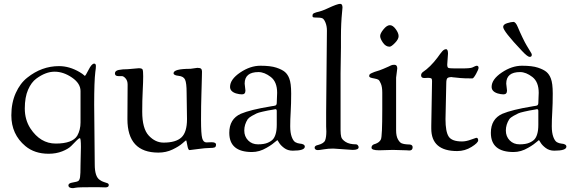

<svg xmlns="http://www.w3.org/2000/svg" viewBox="-20 -776 2987 999"><path d="M399 81C399 114.3 398.2 136 396.5 146C394.8 156 391.8 162.5 387.5 165.5C383.2 168.5 373.5 171.2 358.5 173.5C343.5 175.8 336 180.7 336 188C336 198 344 203 360 203C362 203 367.2 202.2 375.5 200.5C383.8 198.8 411.3 198 458 198H492L528 199C540 199 546 195 546 187C546 182.3 543.5 179 538.5 177C533.5 175 527.5 173 520.5 171C513.5 169 506.3 165.3 499 160C481.7 148.7 473 122 473 80L470 -232C470 -312.7 472 -369.3 476 -402C478 -414 479 -424.2 479 -432.5C479 -440.8 476 -445 470 -445C461.3 -445 451.7 -434.3 441 -413C430.3 -391.7 423.7 -381 421 -381L418 -384L408 -392L394 -401C358.7 -421.7 323 -432 287 -432C227 -432 172 -412 122 -372C97.3 -352.7 77.3 -326 62 -292C46.7 -258 39 -219.3 39 -176C39 -110 63.3 -56.7 112 -16C144 10.7 184.3 24 233 24C259 24 282.5 19.8 303.5 11.5C324.5 3.2 340.2 -6.2 350.5 -16.5L378 -44.5C386 -52.8 391.8 -57 395.5 -57C399.2 -57 401 -41.7 401 -11ZM126 -309C137.3 -335 151.7 -354.3 169 -367C201.7 -391 233.3 -403 264 -403C294.7 -403 324.8 -392.8 354.5 -372.5C384.2 -352.2 399 -328.7 399 -302V-139C399 -113 393.3 -90 382 -70C365.3 -42.7 328 -29 270 -29C216.7 -29 172.7 -55.3 138 -108C118.7 -138 109 -172.5 109 -211.5C109 -250.5 114.7 -283 126 -309Z M643 -156C643 -40 696.7 18 804 18C830.7 18 855.2 12.7 877.5 2C899.8 -8.7 917 -19.3 929 -30C941 -40.7 947.5 -46 948.5 -46C949.5 -46 951.5 -37.5 954.5 -20.5C957.5 -3.5 961.3 5 966 5C968 5 982.5 3.2 1009.5 -0.5C1036.5 -4.2 1056.7 -6 1070 -6C1083.3 -6 1092.3 -7 1097 -9C1101.7 -11 1104 -16 1104 -24C1104 -32 1096 -36 1080 -36L1054 -35C1043.3 -35 1036 -42.3 1032 -57C1028 -71.7 1026 -103.7 1026 -153C1026 -202.3 1026.7 -247 1028 -287C1028.7 -307 1029.2 -325 1029.5 -341C1029.8 -357 1030.2 -369.8 1030.5 -379.5C1030.8 -389.2 1031 -397.2 1031 -403.5C1031 -409.8 1029.5 -414.7 1026.5 -418C1023.5 -421.3 1017 -423 1007 -423L971 -418C912.3 -418 883 -410.3 883 -395C883 -387.7 891.7 -383.2 909 -381.5C926.3 -379.8 937.7 -373.2 943 -361.5C948.3 -349.8 951 -327.3 951 -294L953 -156C953 -110.7 943.3 -79 924 -61C904.7 -43 873.7 -34 831 -34C802.3 -34 776.7 -46.2 754 -70.5C731.3 -94.8 720 -136.3 720 -195C720 -234.3 720.8 -270.2 722.5 -302.5C724.2 -334.8 725 -360.3 725 -379C725 -397.7 724 -409.3 722 -414C720 -418.7 713.3 -421 702 -421L645 -416C626.3 -416 610.5 -414.7 597.5 -412C584.5 -409.3 578 -403.3 578 -394C578 -384.7 584 -380 596 -380H614C620 -380 626.5 -376 633.5 -368C640.5 -360 644 -349.3 644 -336Z M1291 15C1317 15 1342.3 7.7 1367 -7C1377.7 -13 1387.2 -19 1395.5 -25C1403.8 -31 1410.3 -36.2 1415 -40.5C1419.7 -44.8 1422.3 -47 1423 -47C1423.7 -47 1426.7 -42.5 1432 -33.5C1437.3 -24.5 1446.2 -15.3 1458.5 -6C1470.8 3.3 1485.7 8 1503 8C1545 8 1566 1 1566 -13C1566 -22.3 1557 -27.7 1539 -29C1531.7 -29.7 1524.3 -32 1517 -36C1509.7 -40 1503.3 -49.2 1498 -63.5C1492.7 -77.8 1490 -96.3 1490 -119C1490 -141.7 1490.8 -166.8 1492.5 -194.5C1494.2 -222.2 1495 -253.8 1495 -289.5C1495 -325.2 1491.7 -351.3 1485 -368C1479.7 -382 1472.2 -393.2 1462.5 -401.5C1452.8 -409.8 1438 -417.3 1418 -424C1398 -430.7 1370.3 -434 1335 -434C1299.7 -434 1264.5 -422.2 1229.5 -398.5C1194.5 -374.8 1177 -350 1177 -324C1177 -308 1187.3 -296.7 1208 -290C1219.3 -286.7 1229.7 -285 1239 -285C1251 -285 1257 -291.7 1257 -305L1253 -341C1253 -381 1277 -401 1325 -401C1345.7 -401 1367 -392.5 1389 -375.5C1411 -358.5 1422 -331 1422 -293L1420 -241C1420 -233.7 1417.7 -229 1413 -227C1411 -226.3 1408.2 -225.7 1404.5 -225C1400.8 -224.3 1397.3 -223.8 1394 -223.5C1390.7 -223.2 1388 -222.7 1386 -222C1317.3 -210.7 1266.3 -198 1233 -184C1193 -166 1173 -133 1173 -85C1173 -18.3 1212.3 15 1291 15ZM1413 -208C1417.7 -208 1420 -205 1420 -199V-127C1420 -107 1418 -90.7 1414 -78C1410.7 -66.7 1406 -57.7 1400 -51C1394 -44.3 1384.8 -38.3 1372.5 -33C1360.2 -27.7 1343.5 -25 1322.5 -25C1301.5 -25 1284.3 -31.8 1271 -45.5C1257.7 -59.2 1251 -76.3 1251 -97C1251 -117.7 1257 -137.3 1269 -156C1273.7 -162 1281.2 -167.8 1291.5 -173.5C1301.8 -179.2 1309.8 -183.3 1315.5 -186C1321.2 -188.7 1331.3 -191.7 1346 -195C1360.7 -198.3 1370 -200.3 1374 -201L1403 -206Z M1677 -192V-118L1678 -92C1678 -72.7 1676 -57.5 1672 -46.5C1668 -35.5 1656 -27.3 1636 -22C1629.3 -20.7 1624.5 -18.8 1621.5 -16.5C1618.5 -14.2 1617 -11.2 1617 -7.5C1617 -3.8 1618.5 -0.8 1621.5 1.5C1624.5 3.8 1628.5 5 1633.5 5C1638.5 5 1648.8 3.7 1664.5 1C1680.2 -1.7 1696.7 -3 1714 -3L1815 4C1835.7 4 1846 -0.7 1846 -10C1846 -13.3 1844.7 -16.7 1842 -20C1839.3 -23.3 1836.3 -25 1833 -25C1809.7 -25 1791.5 -29.2 1778.5 -37.5C1765.5 -45.8 1757.8 -54.5 1755.5 -63.5C1753.2 -72.5 1752 -84 1752 -98V-396L1754 -529V-585C1754 -631.7 1756 -674.7 1760 -714C1761.3 -726.7 1762 -734.3 1762 -737C1762 -749.7 1758 -756 1750 -756C1740 -756 1718.7 -748.3 1686 -733C1665.3 -723 1645.3 -716 1626 -712C1621.3 -710.7 1617.3 -709.2 1614 -707.5C1610.7 -705.8 1608.5 -704 1607.5 -702C1606.5 -700 1606 -696.7 1606 -692C1606 -687.3 1609.7 -685 1617 -685C1637.7 -685 1651 -683.7 1657 -681C1663 -678.3 1668.5 -670.8 1673.5 -658.5C1678.5 -646.2 1681 -632.3 1681 -617Z M2024 4 2095 6 2110 7C2121.3 7 2127 1.3 2127 -10C2127 -18 2122.3 -22.7 2113 -24C2110.3 -24 2104.3 -24.3 2095 -25C2085.7 -25.7 2077.5 -27.3 2070.5 -30C2063.5 -32.7 2056.8 -39.7 2050.5 -51C2044.2 -62.3 2041 -78 2041 -98V-372L2047 -420C2047 -432.7 2042 -439 2032 -439C2025.3 -439 2019.7 -438 2015 -436C2013 -434.7 2008.8 -432.7 2002.5 -430L1975 -418C1963 -412.7 1947.7 -407.3 1929 -402C1923.7 -400 1918.5 -397.8 1913.5 -395.5C1908.5 -393.2 1905.2 -391 1903.5 -389C1901.8 -387 1901 -384.2 1901 -380.5C1901 -376.8 1903.2 -374.2 1907.5 -372.5C1911.8 -370.8 1918.8 -369.2 1928.5 -367.5C1938.2 -365.8 1945 -363.7 1949 -361C1953 -358.3 1957.3 -351.3 1962 -340C1966.7 -328.7 1969 -313.3 1969 -294V-206C1969 -113.3 1966.7 -61.7 1962 -51C1957.3 -40.3 1947.3 -32.3 1932 -27C1930 -26.3 1928.7 -26 1928 -26C1918 -22.7 1913 -16.5 1913 -7.5C1913 1.5 1926.3 6 1953 6ZM1972.5 -554C1982.2 -540 1993.7 -533 2007 -533C2013 -533 2022.3 -539.5 2035 -552.5C2047.7 -565.5 2054 -577.3 2054 -588C2054 -598.7 2049 -610.8 2039 -624.5C2029 -638.2 2018.8 -645 2008.5 -645C1998.2 -645 1987.2 -637.8 1975.5 -623.5C1963.8 -609.2 1958 -597.5 1958 -588.5C1958 -579.5 1962.8 -568 1972.5 -554Z M2207 -371C2215.7 -371 2221.3 -370 2224 -368C2226.7 -366 2228 -361.7 2228 -355L2224 -122V-107C2224 -29 2269 10 2359 10C2385.7 10 2410.5 2.8 2433.5 -11.5C2456.5 -25.8 2468 -37.3 2468 -46C2468 -54.7 2464.7 -59 2458 -59C2456.7 -59 2447.5 -55.8 2430.5 -49.5C2413.5 -43.2 2398 -40 2384 -40C2348.7 -40 2325.5 -48.5 2314.5 -65.5C2303.5 -82.5 2298 -112.7 2298 -156L2302 -342C2302 -356 2303.8 -365 2307.5 -369C2311.2 -373 2319.3 -375 2332 -375L2334 -374C2335.3 -374 2337.5 -373.8 2340.5 -373.5C2343.5 -373.2 2347 -372.8 2351 -372.5C2355 -372.2 2363 -371.3 2375 -370C2387 -368.7 2408 -368 2438 -368C2442 -368 2448.3 -375.8 2457 -391.5C2465.7 -407.2 2470 -417.7 2470 -423C2470 -430.3 2466.7 -434 2460 -434C2457.3 -434 2450 -431 2438 -425C2431.3 -421.7 2413 -420 2383 -420H2348C2328 -420 2316.2 -421 2312.5 -423C2308.8 -425 2307 -430.7 2307 -440L2311 -497C2311 -512.3 2307.7 -520 2301 -520C2294.3 -520 2287.8 -516.5 2281.5 -509.5C2275.2 -502.5 2266.7 -491.3 2256 -476C2230.7 -442.7 2205.3 -417.7 2180 -401C2174 -396.3 2171 -390.7 2171 -384C2171 -374.7 2176.7 -370 2188 -370Z M2598 -636C2598 -621.3 2630.7 -579.7 2696 -511C2715.3 -490.3 2728.7 -480 2736 -480C2743.3 -480 2747 -483.7 2747 -491C2747 -493.7 2746 -496.7 2744 -500L2735 -515L2720.5 -539C2714.8 -548.3 2707.5 -562.3 2698.5 -581C2689.5 -599.7 2681.3 -617.8 2674 -635.5C2666.7 -653.2 2659.2 -662 2651.5 -662C2643.8 -662 2633 -659.8 2619 -655.5C2605 -651.2 2598 -644.7 2598 -636ZM2652 15C2678 15 2703.3 7.7 2728 -7C2738.7 -13 2748.2 -19 2756.5 -25C2764.8 -31 2771.3 -36.2 2776 -40.5C2780.7 -44.8 2783.3 -47 2784 -47C2784.7 -47 2787.7 -42.5 2793 -33.5C2798.3 -24.5 2807.2 -15.3 2819.5 -6C2831.8 3.3 2846.7 8 2864 8C2906 8 2927 1 2927 -13C2927 -22.3 2918 -27.7 2900 -29C2892.7 -29.7 2885.3 -32 2878 -36C2870.7 -40 2864.3 -49.2 2859 -63.5C2853.7 -77.8 2851 -96.3 2851 -119C2851 -141.7 2851.8 -166.8 2853.5 -194.5C2855.2 -222.2 2856 -253.8 2856 -289.5C2856 -325.2 2852.7 -351.3 2846 -368C2840.7 -382 2833.2 -393.2 2823.5 -401.5C2813.8 -409.8 2799 -417.3 2779 -424C2759 -430.7 2731.3 -434 2696 -434C2660.7 -434 2625.5 -422.2 2590.5 -398.5C2555.5 -374.8 2538 -350 2538 -324C2538 -308 2548.3 -296.7 2569 -290C2580.3 -286.7 2590.7 -285 2600 -285C2612 -285 2618 -291.7 2618 -305L2614 -341C2614 -381 2638 -401 2686 -401C2706.7 -401 2728 -392.5 2750 -375.5C2772 -358.5 2783 -331 2783 -293L2781 -241C2781 -233.7 2778.7 -229 2774 -227C2772 -226.3 2769.2 -225.7 2765.5 -225C2761.8 -224.3 2758.3 -223.8 2755 -223.5C2751.7 -223.2 2749 -222.7 2747 -222C2678.3 -210.7 2627.3 -198 2594 -184C2554 -166 2534 -133 2534 -85C2534 -18.3 2573.3 15 2652 15ZM2774 -208C2778.7 -208 2781 -205 2781 -199V-127C2781 -107 2779 -90.7 2775 -78C2771.7 -66.7 2767 -57.7 2761 -51C2755 -44.3 2745.8 -38.3 2733.5 -33C2721.2 -27.7 2704.5 -25 2683.5 -25C2662.5 -25 2645.3 -31.8 2632 -45.5C2618.7 -59.2 2612 -76.3 2612 -97C2612 -117.7 2618 -137.3 2630 -156C2634.7 -162 2642.2 -167.8 2652.5 -173.5C2662.8 -179.2 2670.8 -183.3 2676.5 -186C2682.2 -188.7 2692.3 -191.7 2707 -195C2721.7 -198.3 2731 -200.3 2735 -201L2764 -206Z"/></svg>

Font: Sorts Mill Goudy
Style: Regular
Weight: 400
Version: Version 003.101